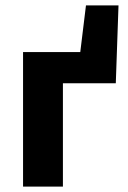

<svg xmlns="http://www.w3.org/2000/svg" viewBox="-20 -688 473 708"><path d="M65 0V-496H276L297 -668H417L407 -381H212V0Z"/></svg>

Font: Giro Regular
Style: Bold
Weight: 700
Designer: Paul D. Hunt
Foundry: Adobe Systems Incorporated
Version: Version 1.000;PS 1.0;hotconv 1.0.88;makeotf.lib2.5.647800